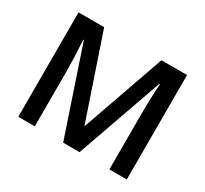

<svg xmlns="http://www.w3.org/2000/svg" viewBox="-144 -925 1215 1137"><g transform="rotate(30 464.0 -357.0)"><path d="M400 0 202 -588H198Q199 -568 201 -532Q203 -496 204.5 -454Q206 -412 206 -375V0H93V-714H268L459 -151H462L660 -714H835V0H716V-381Q716 -415 717 -455Q718 -495 720 -531Q722 -567 723 -587H719L512 0Z"/></g></svg>

Font: Noto Sans New Tai Lue SemiBold
Style: Regular
Weight: 600
Version: Version 2.003